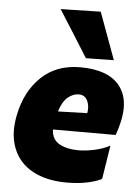

<svg xmlns="http://www.w3.org/2000/svg" viewBox="-55 -819 636 877"><g transform="rotate(5 263.0 -380.5)"><path d="M283.5 14.5Q190.5 14.5 127.2 -20.2Q64 -55 38.5 -119.5Q23 -157.5 23 -204.5Q23 -237 30.5 -273.5Q52.5 -382.5 121.8 -449Q191 -515.5 300.5 -515.5Q424 -515.5 478 -453.5Q514 -411.5 514 -348Q514 -317.5 506 -282.5Q497.5 -247 488 -221.5H200.5Q202 -176 236.5 -156.5Q271 -137 326 -137Q355.5 -137 395.8 -145.2Q436 -153.5 468.5 -171L444 -16.5Q423.5 -4.5 381.2 5Q339 14.5 283.5 14.5ZM304.5 -391.5Q278.5 -391.5 254.5 -371.8Q230.5 -352 216 -305.5L350 -309.5Q352 -320 352 -330Q352 -350.5 344 -367Q332 -391.5 304.5 -391.5ZM322 -559Q290.5 -610 256.5 -663.5Q222 -717 187.5 -772.5L371 -776.5Q390.5 -722.5 410.5 -669Q430.5 -615 450 -561Z"/></g></svg>

Font: Heraclito ExtraBold
Style: Italic
Weight: 800
Italic angle: -12°
Designer: Kostas Bartsokas (font) & Cristiano Sobral (main changes)
Foundry: Kostas Bartsokas (font) & Cristiano Sobral (main changes)
Version: Version 1.00;July 8, 2020;FontCreator 13.0.0.2655 64-bit